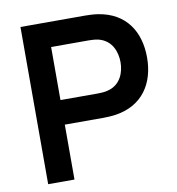

<svg xmlns="http://www.w3.org/2000/svg" viewBox="-81 -793 800 866"><g transform="rotate(-10 319.0 -360.0)"><path d="M70 0H190.5V-251.5H367.5C380.5 -251.5 406.5 -252.5 425 -255.5C549 -274.5 608.5 -367 608.5 -485.5C608.5 -604.5 550 -696.5 425 -716C406.5 -719 381.5 -720 367.5 -720H70ZM190.5 -364V-607H362.5C376 -607 394 -606 408 -602.5C468 -587 487 -531.5 487 -485.5C487 -439.5 468 -384 408 -369C394 -365 376 -364 362.5 -364Z"/></g></svg>

Font: Manrope
Style: Bold
Weight: 700
Designer: Mikhail Sharanda
Foundry: Mikhail Sharanda
Version: Version 4.505;FEAKit 1.0